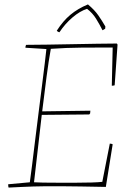

<svg xmlns="http://www.w3.org/2000/svg" viewBox="-20 -843 588 869"><path d="M19 6Q17 2 17 -9L115 -18Q119 -45 125 -94Q131 -143 138.5 -204Q146 -265 154 -328Q162 -392 169.5 -451Q177 -510 182.5 -555.5Q188 -601 190 -621L95 -627Q95 -634 98 -640Q139 -640 194 -641Q249 -642 307.5 -643Q366 -644 419 -645Q472 -646 509 -646L512 -641L499 -457Q493 -455 486 -455L490 -628Q419 -628 350 -627.5Q281 -627 210 -622Q200 -567 190.5 -494Q181 -421 171 -339L389 -342L388 -330L384 -325Q329 -324 274.5 -324Q220 -324 169 -323Q160 -248 151.5 -170.5Q143 -93 134 -18Q146 -17 176 -16.5Q206 -16 244.5 -16Q283 -16 322.5 -16Q362 -16 394.5 -17Q427 -18 443 -20L477 -193Q484 -193 490 -190L459 3Q402 2 348 1Q294 0 261 0Q217 0 186.5 0Q156 0 131.5 1Q107 2 81 3Q55 4 19 6ZM249 -697Q247 -697 242.5 -699.5Q238 -702 237 -704Q265 -748 298.5 -776Q332 -804 378 -823Q408 -798 425 -773.5Q442 -749 457 -723L456 -713L444 -706Q431 -732 415 -758Q399 -784 374 -803Q342 -793 308 -764Q274 -735 249 -697Z"/></svg>

Font: Labrada Thin
Style: Italic
Weight: 100
Italic angle: -7°
Designer: Mercedes Jáuregui
Foundry: Omnibus-Type Team
Version: Version 1.000; ttfautohint (v1.8.4.7-5d5b)